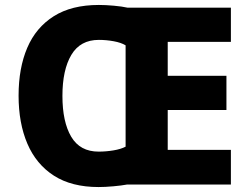

<svg xmlns="http://www.w3.org/2000/svg" viewBox="-20 -838 1006 775"><path d="M379 -818Q406 -818 439.5 -815Q473 -812 495 -807H912V-669H657V-532H894V-394H657V-233H912V-93H492Q471 -89 437.5 -86Q404 -83 378 -83Q269 -83 197.5 -129Q126 -175 90.5 -258Q55 -341 55 -452Q55 -563 90 -645Q125 -727 197 -772.5Q269 -818 379 -818ZM379 -677Q304 -677 268 -616.5Q232 -556 232 -451Q232 -346 267.5 -286Q303 -226 378 -226Q408 -226 438 -231Q468 -236 487 -246V-655Q469 -666 439 -671.5Q409 -677 379 -677Z"/></svg>

Font: Noto Sans Telugu UI ExtraBold
Style: Regular
Weight: 800
Designer: Jelle Bosma - Monotype Design Team
Foundry: Monotype Imaging Inc.
Version: Version 2.005; ttfautohint (v1.8.4.7-5d5b)